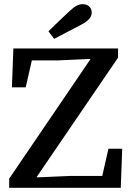

<svg xmlns="http://www.w3.org/2000/svg" viewBox="-20 -899 629 919"><path d="M24 0V-44L426 -635L412 -588V-617L260 -610H97L140 -643L103 -481H37L44 -667H545V-623L142 -32L156 -78V-50L319 -57H505L462 -24L499 -187H565L558 0ZM212 -749Q237 -774 261.5 -797.5Q286 -821 311 -844Q331 -863 345.5 -871Q360 -879 376 -879Q395 -879 407 -868Q419 -857 419 -839Q419 -823 407.5 -809Q396 -795 369 -781Q336 -764 304 -747Q272 -730 239 -713Z"/></svg>

Font: Source Serif 4 Medium
Style: Regular
Weight: 500
Designer: Frank Grießhammer
Foundry: Adobe Systems Incorporated
Version: Version 4.004;hotconv 1.0.116;makeotfexe 2.5.65601